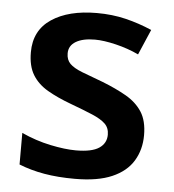

<svg xmlns="http://www.w3.org/2000/svg" viewBox="-45 -596 586 648"><g transform="rotate(5 247.5 -272.0)"><path d="M452 -157Q452 -108 429 -70Q406 -32 357.5 -11Q309 10 232 10Q174 10 128 2Q82 -6 42 -22V-129Q90 -107 140 -96.5Q190 -86 227 -86Q281 -86 305.5 -102.5Q330 -119 330 -148Q330 -171 315.5 -185Q301 -199 271.5 -211.5Q242 -224 196 -241Q150 -258 116.5 -277.5Q83 -297 65 -326.5Q47 -356 47 -403Q47 -477 104.5 -515.5Q162 -554 258 -554Q310 -554 355.5 -543Q401 -532 445 -513L408 -427Q372 -444 330.5 -454Q289 -464 259 -464Q218 -464 194.5 -450Q171 -436 171 -410Q171 -388 184 -375Q197 -362 225 -351Q253 -340 297 -324Q343 -306 378 -286Q413 -266 432.5 -236Q452 -206 452 -157Z"/></g></svg>

Font: Noto Sans Hebrew Thin SemiBold
Style: Regular
Weight: 600
Version: Version 3.001